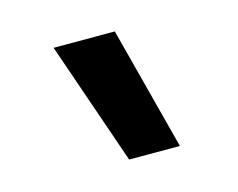

<svg xmlns="http://www.w3.org/2000/svg" viewBox="-59 -856 617 497"><g transform="rotate(-15 250.0 -607.0)"><path d="M232 -442 118 -772H282L368 -442Z"/></g></svg>

Font: Iosevka Heavy
Style: Regular
Weight: 900
Monospace: yes
Designer: Belleve Invis
Foundry: Belleve Invis
Version: Version 32.5.0; ttfautohint (v1.8.4)